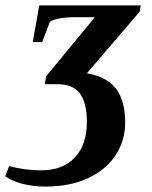

<svg xmlns="http://www.w3.org/2000/svg" viewBox="-74 -479 565 715"><path d="M94.2 215.8Q50.8 215.8 10.7 205.8Q-29.3 195.8 -54.2 177.2L-40 139.6Q19 155.3 79.6 155.3Q159.7 155.3 204.6 107.7Q249.5 60.1 249.5 -23.9Q249.5 -96.2 223.6 -130.9Q197.8 -165.5 138.7 -165.5H92.8L97.7 -194.8L279.3 -415H202.6Q175.3 -415 148.9 -410.4Q122.6 -405.8 111.8 -397.9L83 -322.3H47.9L72.3 -459H450.2L445.8 -435.1L249.5 -206.1Q322.3 -193.8 357.2 -149.7Q392.1 -105.5 392.1 -22.5Q392.1 44.9 356.2 99.4Q320.3 153.8 253.4 184.8Q186.5 215.8 94.2 215.8Z"/></svg>

Font: Tinos
Style: Bold Italic
Weight: 700
Italic angle: -16.333°
Designer: Steve Matteson
Foundry: Monotype Imaging Inc.
Version: Version 1.23